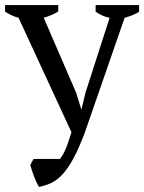

<svg xmlns="http://www.w3.org/2000/svg" viewBox="-31 -520 567 755"><path d="M0 0ZM42 -450Q27 -454 14.5 -460Q2 -466 -11 -474V-500H198V-475Q177 -461 141 -450L269 -154L288 -92H290L305 -155L400 -450Q370 -456 345 -474V-500H516V-474Q495 -460 459 -450L303 0Q279 64 257.5 103.5Q236 143 214.5 166Q193 189 170.5 199.5Q148 210 122 215Q111 196 102.5 173Q94 150 88 129L101 105H205Q211 97 215.5 89.5Q220 82 225 71Q230 60 236 43Q242 26 250 0Z"/></svg>

Font: PT Serif
Style: Regular
Weight: 400
Designer: A.Korolkova, O.Umpeleva, V.Yefimov
Foundry: ParaType Ltd
Version: Version 1.000W OFL; ttfautohint (v1.6)